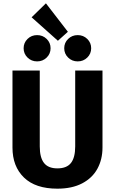

<svg xmlns="http://www.w3.org/2000/svg" viewBox="-20 -1117 691 1154"><path d="M596 -230Q596 -159 565.5 -103Q535 -47 474 -15Q413 17 325 17Q193 17 124 -50Q55 -117 55 -230V-693H219V-237Q219 -170 244.5 -137.5Q270 -105 325 -105Q381 -105 406.5 -137.5Q432 -170 432 -237V-693H596ZM388 -926 328 -872 170 -1013 256 -1097ZM284 -827Q284 -794 260.5 -771Q237 -748 203 -748Q169 -748 145.5 -771Q122 -794 122 -827Q122 -860 145.5 -883Q169 -906 203 -906Q237 -906 260.5 -883Q284 -860 284 -827ZM528 -827Q528 -794 504.5 -771Q481 -748 447 -748Q413 -748 389.5 -771Q366 -794 366 -827Q366 -860 389.5 -883Q413 -906 447 -906Q481 -906 504.5 -883Q528 -860 528 -827Z"/></svg>

Font: FiraGOUPP
Style: Bold
Weight: 700
Designer: bBox Type
Foundry: bBox Type GmbH
Version: Version 1.001